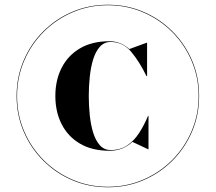

<svg xmlns="http://www.w3.org/2000/svg" viewBox="-20 -780 910 810"><path d="M50 -375Q50 -455 79.8 -524.8Q109.5 -594.5 162.5 -647.5Q215.5 -700.5 285.2 -730.2Q355 -760 435 -760Q515 -760 584.8 -730.2Q654.5 -700.5 707.5 -647.5Q760.5 -594.5 790.2 -524.8Q820 -455 820 -375Q820 -295 790.2 -225.2Q760.5 -155.5 707.5 -102.5Q654.5 -49.5 584.8 -19.8Q515 10 435 10Q355 10 285.2 -19.8Q215.5 -49.5 162.5 -102.5Q109.5 -155.5 79.8 -225.2Q50 -295 50 -375ZM52 -375Q52 -296 81.8 -226.5Q111.5 -157 164.2 -104.2Q217 -51.5 286.5 -21.8Q356 8 435 8Q514 8 583.5 -21.8Q653 -51.5 705.8 -104.2Q758.5 -157 788.2 -226.5Q818 -296 818 -375Q818 -454 788.2 -523.5Q758.5 -593 705.8 -645.8Q653 -698.5 583.5 -728.2Q514 -758 435 -758Q356 -758 286.5 -728.2Q217 -698.5 164.2 -645.8Q111.5 -593 81.8 -523.5Q52 -454 52 -375ZM606.5 -291V-150H605.5L538.5 -181.5Q519.5 -163.5 495.8 -153.8Q472 -144 441.5 -144Q368.5 -144 317.8 -173.8Q267 -203.5 240.2 -255.8Q213.5 -308 213.5 -375Q213.5 -442 240.2 -494.2Q267 -546.5 317.8 -576.2Q368.5 -606 441.5 -606Q467 -606 487.8 -597.2Q508.5 -588.5 525.5 -573L599.5 -600H600.5V-459H598Q568 -520.5 533.2 -561.8Q498.5 -603 447.5 -603Q419.5 -603 401.5 -583Q383.5 -563 373.2 -530Q363 -497 358.8 -456.5Q354.5 -416 354.5 -375Q354.5 -334 358.8 -293.5Q363 -253 373.2 -220Q383.5 -187 401.5 -167Q419.5 -147 447.5 -147Q487.5 -147 516.5 -166.5Q545.5 -186 566.8 -218.8Q588 -251.5 604.5 -291Z"/></svg>

Font: Bodoni* 96pt Fatface
Style: Regular
Weight: 900
Version: Version 2.3